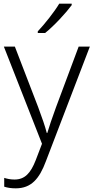

<svg xmlns="http://www.w3.org/2000/svg" viewBox="-20 -786 510 1047"><path d="M371 -758V-766H303C277 -722 223 -654 186 -615V-606H226C276 -646 341 -717 371 -758ZM1 -532 209 -2 175 87C147 159 115 193 59 193C37 193 19 189 3 184V232C21 238 41 241 66 241C151 241 195 188 230 94L470 -532H409L285 -200C264 -143 247 -92 238 -61H235C226 -97 210 -143 188 -202L61 -532Z"/></svg>

Font: Noto Sans Gurmukhi Light
Style: Regular
Weight: 300
Designer: Jelle Bosma - Monotype Design Team
Foundry: Monotype Imaging Inc.
Version: Version 2.004